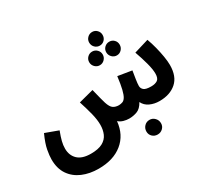

<svg xmlns="http://www.w3.org/2000/svg" viewBox="-187 -1033 1659 1548"><g transform="rotate(-30 643.0 -259.0)"><path d="M322 232Q238 232 171.5 203.5Q105 175 66.5 118.5Q28 62 28 -23Q28 -57 37.5 -109Q47 -161 82 -238L202 -194Q183 -144 174.5 -110Q166 -76 166 -44Q166 19 206 57.5Q246 96 328 96Q397 96 436.5 74.5Q476 53 492.5 15.5Q509 -22 509 -69Q509 -117 494 -176.5Q479 -236 456 -307L594 -343Q608 -286 616.5 -253.5Q625 -221 630 -205Q645 -158 666.5 -144Q688 -130 719 -130Q738 -131 753 -136.5Q768 -142 780.5 -162Q793 -182 803.5 -224.5Q814 -267 823 -340L952 -319Q946 -283 940 -244Q934 -205 934 -184Q934 -162 951.5 -146.5Q969 -131 1020 -131Q1056 -131 1078 -145.5Q1100 -160 1100 -205Q1100 -244 1084 -304Q1068 -364 1044 -431L1180 -472Q1196 -429 1208.5 -380Q1221 -331 1228.5 -285.5Q1236 -240 1236 -206Q1236 -100 1176.5 -47.5Q1117 5 1019 5Q971 5 931 -13.5Q891 -32 873 -70Q847 -22 811 -8.5Q775 5 737 5Q711 5 685 -2.5Q659 -10 640 -27Q628 95 543.5 163.5Q459 232 322 232ZM825 -623Q799 -623 780.5 -641.5Q762 -660 762 -687Q762 -713 780.5 -731.5Q799 -750 825 -750Q851 -750 869 -731.5Q887 -713 887 -687Q887 -660 869 -641.5Q851 -623 825 -623ZM746 -486Q720 -486 701.5 -505Q683 -524 683 -550Q683 -576 701.5 -594.5Q720 -613 746 -613Q772 -613 790.5 -594.5Q809 -576 809 -550Q809 -524 790.5 -505Q772 -486 746 -486ZM905 -486Q879 -486 860.5 -505Q842 -524 842 -550Q842 -577 860.5 -595Q879 -613 905 -613Q931 -613 949 -595Q967 -577 967 -550Q967 -524 949 -505Q931 -486 905 -486ZM871 231Q842 231 822.5 212Q803 193 803 165Q803 136 822.5 115.5Q842 95 871 95Q899 95 919 115.5Q939 136 939 165Q939 193 919 212Q899 231 871 231Z"/></g></svg>

Font: Noto Sans Arabic SemCond
Style: Bold
Weight: 700
Width: 4
Designer: Monotype Design Team, Nadine Chahine, Nizar Qandah and Khaled Hosny
Foundry: Monotype Imaging Inc.
Version: Version 2.012; ttfautohint (v1.8.4.7-5d5b)